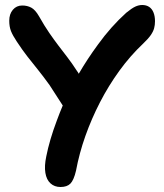

<svg xmlns="http://www.w3.org/2000/svg" viewBox="-20 -733 655 768"><path d="M222 15Q198 15 182 0.5Q166 -14 161.5 -41.5Q157 -69 165 -107Q178 -173 207 -250Q218 -280 231 -311Q200 -360 178 -393Q152 -429 131 -455Q110 -481 90 -506.5Q70 -532 47 -567Q31 -591 24 -608.5Q17 -626 17 -650Q17 -677 31.5 -694Q46 -711 69 -711Q89 -711 105 -702.5Q121 -694 136 -668Q158 -629 177 -601.5Q196 -574 213.5 -551Q231 -528 249.5 -504Q268 -480 288 -449Q292 -444 295 -438Q330 -498 372 -555Q424 -627 485 -682Q507 -700 521 -706.5Q535 -713 549 -713Q565 -713 576.5 -705.5Q588 -698 594 -683Q600 -668 600 -648Q600 -633 596.5 -620Q593 -607 583 -592.5Q573 -578 553 -559Q501 -510 457.5 -450Q414 -390 380 -324Q346 -258 321.5 -189Q297 -120 284 -50Q275 -12 261.5 1.5Q248 15 222 15Z"/></svg>

Font: Shantell Sans Light SemiBold
Style: Regular
Weight: 600
Version: Version 1.008;[ac192a2d6]